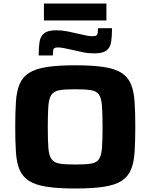

<svg xmlns="http://www.w3.org/2000/svg" viewBox="-20 -1069 860 1097"><path d="M410 8Q311 8 247 -2Q183 -12 146 -35.5Q109 -59 92 -99Q75 -139 71 -199.5Q67 -260 67 -344Q67 -427 71 -487.5Q75 -548 92 -588.5Q109 -629 146 -652.5Q183 -676 247 -686Q311 -696 410 -696Q510 -696 574 -686Q638 -676 674.5 -652.5Q711 -629 728 -588.5Q745 -548 749 -487.5Q753 -427 753 -344Q753 -260 749 -199.5Q745 -139 728 -99Q711 -59 674.5 -35.5Q638 -12 574 -2Q510 8 410 8ZM410 -129Q467 -129 499 -134Q531 -139 545 -159Q559 -179 562.5 -222.5Q566 -266 566 -344Q566 -421 562.5 -465Q559 -509 545 -529Q531 -549 499 -554Q467 -559 410 -559Q354 -559 322 -554Q290 -549 275 -529Q260 -509 256.5 -465Q253 -421 253 -344Q253 -266 256.5 -222.5Q260 -179 275 -159Q290 -139 322 -134Q354 -129 410 -129ZM201 -752Q201 -798 206 -830Q211 -862 232.5 -879Q254 -896 302 -896Q334 -896 366.5 -889.5Q399 -883 428 -876Q451 -871 471 -866.5Q491 -862 509 -862Q531 -862 535.5 -872Q540 -882 540 -908H620Q620 -862 615 -829.5Q610 -797 588.5 -780.5Q567 -764 519 -764Q484 -764 453 -770.5Q422 -777 393 -784Q369 -789 348 -793.5Q327 -798 312 -798Q289 -798 285.5 -788Q282 -778 282 -752ZM231 -952V-1049H588V-952Z"/></svg>

Font: Saira Expanded
Style: Bold
Weight: 700
Width: 7
Designer: Hector Gatti with collaboration of the Omnibus-Type team
Foundry: Omnibus-Type
Version: Version 1.100; ttfautohint (v1.8.3)